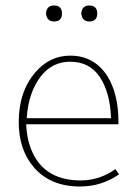

<svg xmlns="http://www.w3.org/2000/svg" viewBox="-20 -668 498 697"><path d="M147 -619Q149 -648 176 -648Q205 -648 205 -619Q205 -590 176 -590Q150 -590 147 -619ZM275 -619Q277 -648 304 -648Q333 -648 333 -619Q333 -590 304 -590Q278 -590 275 -619ZM410 -217H75Q77 -175 87 -143Q128 -13 273 -13Q341 -13 399 -54L412 -35Q349 9 270 9Q161 9 101 -63Q48 -126 48 -225Q48 -335 108 -405Q160 -466 235 -466Q321 -466 369 -393Q410 -328 410 -225ZM77 -239H383Q380 -332 342 -389Q305 -444 234 -444Q171 -444 129 -392Q83 -333 77 -239Z"/></svg>

Font: Tajawal ExtraLight
Style: Regular
Weight: 275
Designer: Boutros Fonts
Foundry: Created by Boutros International 2017
Version: Version 1.700